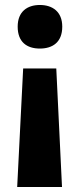

<svg xmlns="http://www.w3.org/2000/svg" viewBox="-20 -575 319 771"><path d="M230 -468C230 -528 191 -555 140 -555C89 -555 51 -528 51 -468C51 -406 88 -380 140 -380C192 -380 230 -406 230 -468ZM73 -300 49 176H229L206 -300Z"/></svg>

Font: Noto Sans Myanmar SemiCondensed ExtraBold
Style: Regular
Weight: 800
Width: 4
Designer: Monotype Design Team
Foundry: Monotype Imaging Inc.
Version: Version 2.107